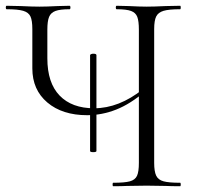

<svg xmlns="http://www.w3.org/2000/svg" viewBox="-25 -645 681 665"><path d="M379 -613Q376 -613 376 -619Q376 -625 379 -625L421 -624Q459 -622 483 -622Q509 -622 549 -624L599 -625Q601 -625 601 -619Q601 -613 599 -613Q560 -613 541.5 -607.5Q523 -602 516 -588Q509 -574 509 -544V-81Q509 -51 516 -36.5Q523 -22 541.5 -17Q560 -12 599 -12Q601 -12 601 -6Q601 0 599 0Q567 0 549 -1L483 -2L415 -1Q397 0 367 0Q365 0 365 -6Q365 -12 367 -12Q407 -12 425 -17Q443 -22 449.5 -36Q456 -50 456 -81V-542Q456 -572 450.5 -586.5Q445 -601 429 -607Q413 -613 379 -613ZM277 -246Q191 -246 139 -290Q87 -334 87 -408V-544Q87 -574 80.5 -588Q74 -602 55.5 -607.5Q37 -613 -2 -613Q-5 -613 -5 -619Q-5 -625 -2 -625L46 -624Q86 -622 112 -622Q137 -622 175 -624L216 -625Q219 -625 219 -619Q219 -613 216 -613Q183 -613 167 -607Q151 -601 145 -586.5Q139 -572 139 -542V-443Q139 -358 181.5 -314Q224 -270 301 -270Q387 -270 470 -336L478 -329Q427 -285 377.5 -265.5Q328 -246 277 -246ZM298 -459Q309 -459 309 -454V-122Q309 -118 298 -118Q287 -118 287 -122V-454Q287 -456 290.5 -457.5Q294 -459 298 -459Z"/></svg>

Font: Cormorant Unicase Light
Style: Regular
Weight: 300
Designer: Christian Thalmann (Catharsis Fonts)
Foundry: Catharsis Fonts
Version: Version 4.000